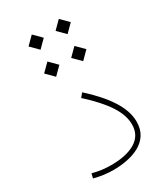

<svg xmlns="http://www.w3.org/2000/svg" viewBox="-210 -948 909 1045"><g transform="rotate(-30 245.0 -425.5)"><path d="M290 -808.6 337.9 -856.4 385.7 -808.6 337.9 -760.7ZM120.1 -808.6 168 -856.4 215.8 -808.6 168 -760.7ZM120.1 -638.7 168 -686.5 215.8 -638.7 168 -590.8ZM290 -638.7 337.9 -686.5 385.7 -638.7 337.9 -590.8ZM425.3 -161.6Q425.3 -113.3 404.3 -81.1Q383.3 -48.8 348.4 -30Q313.5 -11.2 271.2 -3.2Q229 4.9 186.5 4.9Q156.7 4.9 126.7 1Q96.7 -2.9 64.9 -11.2L71.8 -39.6Q103.5 -31.2 131.8 -27.8Q160.2 -24.4 188 -24.4Q284.7 -24.4 340.3 -58.3Q396 -92.3 396 -160.2Q396 -218.3 355 -281.5Q314 -344.7 228 -422.9L248.5 -446.8Q335 -368.7 380.1 -297.6Q425.3 -226.6 425.3 -161.6Z"/></g></svg>

Font: Estedad-FD Thin
Style: Regular
Weight: 100
Designer: Amin Abedi
Version: Version 7.3